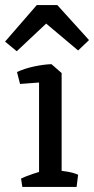

<svg xmlns="http://www.w3.org/2000/svg" viewBox="-52 -737 371 757"><path d="M102 0V-447L151 -484L191 -449V0ZM36 0 31 -33Q49 -42 79.5 -52Q110 -62 129 -67L115 0ZM157 0 158 -67Q184 -65 211.5 -60.5Q239 -56 256 -48L250 0ZM27 -406 15 -453Q45 -467 82.5 -475Q120 -483 151 -484L164 -459L120 -413ZM14 -535 -32 -573 93 -717H174L299 -579L256 -538L130 -644Z"/></svg>

Font: Eczar
Style: Regular
Weight: 400
Designer: Vaibhav Singh
Foundry: Rosetta Type Foundry
Version: Version 2.000